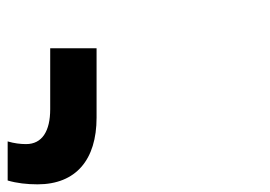

<svg xmlns="http://www.w3.org/2000/svg" viewBox="-224 -558 705 501"><path d="M69 -538ZM28 -432H-93V-273C-93 -216 -114 -182 -156 -182C-171 -182 -187 -184 -204 -189V-87C-180 -80 -154 -77 -126 -77C-26 -77 28 -141 28 -251Z"/></svg>

Font: Passageway
Style: Light
Weight: 700
Foundry: Ascender Corporation
Version: Version 1.11